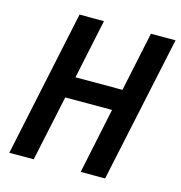

<svg xmlns="http://www.w3.org/2000/svg" viewBox="-106 -809 851 904"><g transform="rotate(15 319.5 -357.0)"><path d="M20 0H139L207 -320H435L368 0H487L639 -714H519L458 -424H229L290 -714H171Z"/></g></svg>

Font: Noto Sans SemiCondensed SemiBold
Style: Italic
Weight: 600
Width: 4
Italic angle: -12°
Designer: Monotype Design Team
Foundry: Monotype Imaging Inc.
Version: Version 2.013